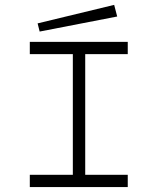

<svg xmlns="http://www.w3.org/2000/svg" viewBox="-20 -760 640 780"><path d="M443.8 -740.2 456.1 -692.9 141.1 -631.8 132.8 -665ZM326.2 -49.8H499V0H101.1V-49.8H275.9V-540H101.1V-589.8H499V-540H326.2Z"/></svg>

Font: Compagnon Roman
Style: Regular
Weight: 400
Designer: Juliette Duhe, Lea Pradine
Foundry: Velvetyne Type Foundry
Version: Version 1.000;PS 001.000;hotconv 1.0.88;makeotf.lib2.5.64775